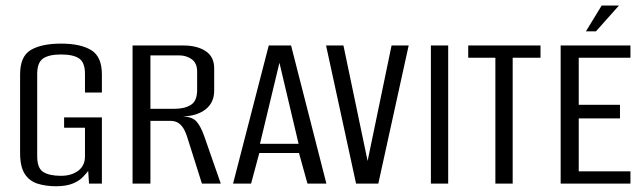

<svg xmlns="http://www.w3.org/2000/svg" viewBox="-20 -658 2303 688"><path d="M181.6 9.4Q144.1 9.4 114.6 0.1Q85.1 -9.2 68.6 -35Q52 -60.9 52 -109.9V-391.3Q52 -456.3 90.6 -479Q129.2 -501.7 198.7 -501.7Q268.6 -501.7 306.8 -478.4Q345.1 -455.1 345.1 -391.3V-326.5H284.5V-393Q284.5 -434 263.7 -448.4Q242.9 -462.8 198.4 -462.8Q155.7 -462.8 134.5 -448.4Q113.3 -434 113.3 -393V-97.8Q113.3 -55.4 135.1 -41.7Q157 -28 198.4 -28Q235.9 -28 260.2 -46.1Q284.5 -64.2 284.5 -97.8V-200.2H209.7V-237.4H345.1V0H299L296 -45.5Q291.7 -40.4 287.8 -35.5Q283.9 -30.6 280.3 -27.3Q266.9 -11.3 242.3 -0.9Q217.6 9.4 181.6 9.4Z M455 0V-495H637.3Q686 -495 716.7 -475Q747.5 -455 747.5 -412.8V-333.2Q747.5 -290.6 717.2 -266.6Q686.9 -242.6 636.3 -240.8V-240.7Q668.9 -239.4 684 -222.7Q699.1 -206 711.7 -170.3L771.2 0H703.6L651.1 -166Q647 -180.1 639.9 -193.6Q632.7 -207.1 621.1 -216Q609.5 -224.9 590.4 -224.9H519V0ZM519 -268.1H605.3Q641.2 -268.1 663.8 -282.1Q686.4 -296 686.4 -335.7V-401.7Q686.4 -431.8 667.1 -445.7Q647.9 -459.6 621.1 -459.6H519Z M815.1 0 943 -495H1023L1149.6 0H1081.8L1051.3 -109.8H909.2L879.7 0ZM911.6 -142.8H1049.9L981.3 -433.1Z M1255.9 0 1148.4 -495H1210.7L1298.4 -75.7H1296.1L1383.1 -495H1444.4L1335.6 0Z M1524 0V-495H1586V0Z M1755.1 0V-451.1H1657.8V-495H1916.8V-451.1H1817.1V0Z M1989 0V-495H2239.1V-451.1H2053.8V-282.4H2201.6V-233.7H2053.8V-44H2239.1V0ZM2079.5 -545.7 2136 -638.2H2198L2115.5 -545.7Z"/></svg>

Font: Alumni Sans SC Thin
Style: Regular
Weight: 100
Designer: Robert E. Leuschke
Foundry: Robert E. Leuschke
Version: Version 1.018